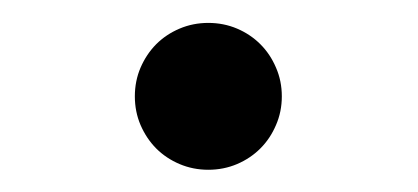

<svg xmlns="http://www.w3.org/2000/svg" viewBox="-20 -432 372 171"><path d="M100.1 -346.2Q100.1 -359.9 105.2 -371.8Q110.4 -383.8 119.1 -392.6Q127.9 -401.4 139.9 -406.5Q151.9 -411.6 165.5 -411.6Q179.2 -411.6 191.2 -406.5Q203.1 -401.4 211.9 -392.6Q220.7 -383.8 225.8 -371.8Q231 -359.9 231 -346.2Q231 -332.5 225.8 -320.6Q220.7 -308.6 211.9 -299.8Q203.1 -291 191.2 -285.9Q179.2 -280.8 165.5 -280.8Q151.9 -280.8 139.9 -285.9Q127.9 -291 119.1 -299.8Q110.4 -308.6 105.2 -320.6Q100.1 -332.5 100.1 -346.2Z"/></svg>

Font: Andika APac
Style: Regular
Weight: 400
Designer: Victor Gaultney, Annie Olsen, Julie Remington, Don Collingsworth, Eric Hays, Becca Hirsbrunner
Foundry: SIL International
Version: Version 5.000